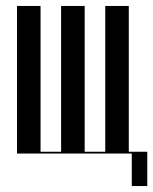

<svg xmlns="http://www.w3.org/2000/svg" viewBox="-20 -515 514 644"><path d="M37 -495H116V-6H185V-495H264V-6H333V-495H412V0H37ZM398 -6H474V109H422V0H398Z"/></svg>

Font: Moniqa SemBd Narrow Display
Style: Regular
Weight: 600
Width: 4
Designer: Rajesh Rajput
Foundry: Rajesh Rajput
Version: Version 1.000